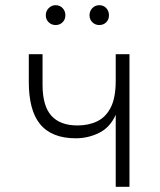

<svg xmlns="http://www.w3.org/2000/svg" viewBox="-20 -720 616 740"><path d="M426 0V-277.5Q404 -228.5 361.8 -207.8Q319.5 -187 272 -187Q225 -187 190.5 -201Q156 -215 134 -242.2Q112 -269.5 101.5 -310Q91 -350.5 91 -404V-511H144V-393.5Q144 -312 177.8 -274.2Q211.5 -236.5 278.5 -236.5Q322 -236.5 355.2 -252.8Q388.5 -269 407.2 -306.5Q426 -344 426 -408.5V-511H479V0ZM362.5 -623.5Q347 -623.5 336 -634.2Q325 -645 325 -661Q325 -677.5 336 -688.8Q347 -700 362.5 -700Q379 -700 389.5 -688.8Q400 -677.5 400 -661Q400 -645 389.5 -634.2Q379 -623.5 362.5 -623.5ZM194.5 -623.5Q178.5 -623.5 167.5 -634.2Q156.5 -645 156.5 -661Q156.5 -677.5 167.8 -688.8Q179 -700 194 -700Q210.5 -700 221.2 -688.8Q232 -677.5 232 -661Q232 -645 221.2 -634.2Q210.5 -623.5 194.5 -623.5Z"/></svg>

Font: Overpass ExtraLight
Style: Regular
Weight: 250
Designer: Delve Withrington, Dave Bailey, Thomas Jockin
Foundry: Delve Fonts LLC
Version: Version 4.000